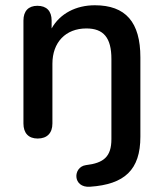

<svg xmlns="http://www.w3.org/2000/svg" viewBox="-20 -518 619 729"><path d="M322 191C453 182 513 127 513 1V-300C513 -434 457 -498 340 -498C269 -498 208 -467 176 -410V-440C176 -476 157 -496 122 -496C88 -496 69 -476 69 -440V-49C69 -13 88 8 123 8C159 8 179 -13 179 -49V-276C179 -357 229 -410 308 -410C373 -410 403 -375 403 -294V10C403 77 374 101 306 109C256 116 255 196 322 191Z"/></svg>

Font: SN Pro Medium
Style: Regular
Weight: 500
Designer: Tobias Whetton
Foundry: Supernotes
Version: Version 1.003;Glyphs 3.3 (3324)